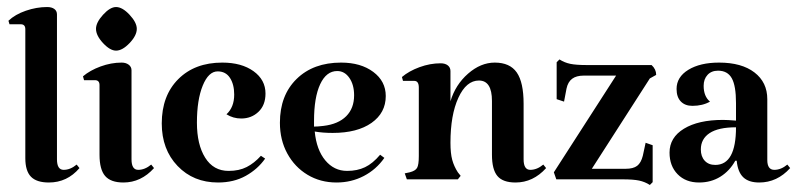

<svg xmlns="http://www.w3.org/2000/svg" viewBox="-20 -510 2267 546"><path d="M161 -27Q180 -27 198 -42L206 -32Q171 9 119 9Q84 9 68 -7.5Q52 -24 52 -60V-427Q52 -441 39 -441H7L4 -451Q23 -469 53.5 -479.5Q84 -490 114 -490Q127 -490 134.5 -484.5Q142 -479 142 -469V-57Q142 -27 161 -27Z M373 -27Q392 -27 410 -42L418 -32Q381 9 331 9Q295 9 279 -9.5Q263 -28 263 -70V-268Q263 -282 250 -282H219L216 -293Q236 -310 266 -321Q296 -332 326 -332Q338 -332 346 -326Q354 -320 354 -310V-57Q354 -27 373 -27ZM310 -490Q328 -490 348.5 -468Q369 -446 369 -428Q369 -409 348.5 -387.5Q328 -366 310 -366Q293 -366 273 -387.5Q253 -409 253 -428Q253 -446 273 -468Q293 -490 310 -490Z M666 -173Q643 -173 624 -185Q646 -205 646 -241Q646 -270 634 -288.5Q622 -307 599 -307Q573 -307 556.5 -266.5Q540 -226 540 -161Q540 -99 563.5 -61.5Q587 -24 630 -24Q660 -24 681.5 -35Q703 -46 722 -67L734 -59Q713 -29 679 -10Q645 9 600 9Q530 9 485 -38Q440 -85 440 -159Q440 -238 487 -285Q534 -332 612 -332Q667 -332 701 -307.5Q735 -283 735 -244Q735 -211 715 -192Q695 -173 666 -173Z M1061 -70 1073 -61Q1050 -28 1014.5 -9.5Q979 9 937 9Q891 9 854.5 -13Q818 -35 797 -73.5Q776 -112 776 -161Q776 -239 823.5 -285.5Q871 -332 950 -332Q1006 -332 1041.5 -305.5Q1077 -279 1077 -237Q1077 -189 1036.5 -160.5Q996 -132 926 -132Q898 -132 875 -136Q880 -84 905 -54Q930 -24 967 -24Q996 -24 1018 -34.5Q1040 -45 1061 -70ZM873 -166V-150Q884 -150 900 -152Q942 -157 964.5 -179.5Q987 -202 987 -239Q987 -269 973.5 -288.5Q960 -308 939 -308Q908 -308 890.5 -270.5Q873 -233 873 -166Z M1488 -27Q1507 -27 1525 -42L1533 -32Q1496 9 1446 9Q1410 9 1394.5 -9.5Q1379 -28 1379 -70V-223Q1379 -281 1342 -281Q1306 -281 1283.5 -232Q1261 -183 1261 -104Q1261 -74 1266 -55.5Q1271 -37 1282 -20L1290 -10L1282 0H1137L1131 -17L1145 -20Q1161 -24 1166 -32.5Q1171 -41 1171 -66V-261Q1171 -280 1158 -280H1126L1123 -291Q1143 -308 1173 -319Q1203 -330 1233 -330Q1246 -330 1253.5 -324Q1261 -318 1261 -308V-222Q1275 -269 1311 -300.5Q1347 -332 1387 -332Q1430 -332 1449.5 -304Q1469 -276 1469 -215V-57Q1469 -27 1488 -27Z M1759 -30Q1781 -30 1792 -38.5Q1803 -47 1808 -67L1816 -104L1836 -97V8L1828 16Q1814 7 1797.5 3.5Q1781 0 1751 0H1562L1555 -20L1732 -295H1640Q1619 -295 1607 -286Q1595 -277 1591 -258L1584 -221L1563 -228V-333L1571 -341Q1585 -332 1601.5 -328.5Q1618 -325 1649 -325H1833Q1846 -313 1846 -297L1828 -287L1663 -30Z M1949 -209Q1928 -209 1916 -221.5Q1904 -234 1904 -257Q1904 -291 1937.5 -311.5Q1971 -332 2025 -332Q2089 -332 2125.5 -304Q2162 -276 2162 -228V-55Q2162 -27 2182 -27Q2201 -27 2219 -42L2227 -32Q2190 9 2139 9Q2109 9 2093.5 -6Q2078 -21 2075 -53H2071Q2055 -24 2028.5 -7.5Q2002 9 1968 9Q1930 9 1907 -14.5Q1884 -38 1884 -76Q1884 -119 1925 -144Q1966 -169 2036 -169Q2049 -169 2073 -167V-217Q2073 -266 2061 -287.5Q2049 -309 2022 -309Q2003 -309 1992 -297Q1981 -285 1981 -266Q1981 -236 1999 -221Q1978 -209 1949 -209ZM2073 -148Q2023 -148 1998 -131.5Q1973 -115 1973 -85Q1973 -65 1984 -53Q1995 -41 2014 -41Q2073 -41 2073 -148Z"/></svg>

Font: Katibeh
Style: Regular
Weight: 400
Designer: Arabic design by Kourosh Beigpour, Latin design by Eduardo Tunni, engineering by Lasse Fister
Version: Version 1.0010g